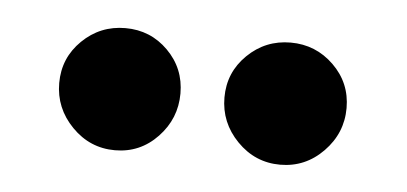

<svg xmlns="http://www.w3.org/2000/svg" viewBox="-27 -608 451 213"><g transform="rotate(5 198.5 -501.0)"><path d="M290 -569Q318 -569 338 -549.5Q358 -530 358 -502Q358 -474 338 -453.5Q318 -433 290 -433Q262 -433 242 -453.5Q222 -474 222 -502Q222 -530 242 -549.5Q262 -569 290 -569ZM106 -569Q134 -569 153.5 -549.5Q173 -530 173 -502Q173 -474 153.5 -453.5Q134 -433 106 -433Q78 -433 58 -453.5Q38 -474 38 -502Q38 -530 58 -549.5Q78 -569 106 -569Z"/></g></svg>

Font: Amiri
Style: Bold
Weight: 700
Designer: Khaled Hosny
Version: Version 0.113